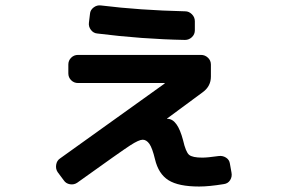

<svg xmlns="http://www.w3.org/2000/svg" viewBox="-20 -639 1040 701"><path d="M212.9 19.5 190.4 -10.7Q182.6 -22.5 185.1 -37.6Q187.5 -52.7 199.2 -60.5L581.1 -334L582 -335Q581.1 -335.9 580.1 -335.9H264.6Q250 -335.9 239.7 -346.2Q229.5 -356.4 229.5 -371.1V-403.3Q229.5 -418 239.7 -428.2Q250 -438.5 264.6 -438.5H713.9Q728.5 -438.5 739.3 -428.2Q750 -418 750 -403.3V-359.4Q750 -324.2 720.7 -302.7L589.8 -206.1Q589.8 -205.1 590.8 -205.1H591.8Q627.9 -205.1 648.4 -127Q658.2 -84 670.4 -73.7Q682.6 -63.5 718.8 -63.5Q737.3 -63.5 778.3 -69.3Q793 -71.3 805.2 -63.5Q817.4 -55.7 819.3 -42L825.2 -8.8Q828.1 5.9 820.3 18.6Q812.5 31.2 796.9 33.2Q743.2 42 707 42Q631.8 42 595.2 19Q558.6 -3.9 545.9 -57.6Q536.1 -98.6 525.4 -113.8Q514.6 -128.9 501 -128.9Q487.3 -128.9 455.6 -108.4Q423.8 -87.9 261.7 28.3Q250 36.1 235.4 33.7Q220.7 31.2 212.9 19.5ZM348.6 -619.1Q490.2 -601.6 656.2 -597.7Q669.9 -597.7 680.7 -586.9Q691.4 -576.2 691.4 -561.5V-528.3Q691.4 -513.7 680.7 -503.4Q669.9 -493.2 655.3 -493.2Q499 -496.1 335.9 -516.6Q321.3 -517.6 312 -529.8Q302.7 -542 304.7 -556.6L308.6 -588.9Q309.6 -602.5 321.8 -611.8Q334 -621.1 348.6 -619.1Z"/></svg>

Font: Rounded-L Mgen+ 1m bold
Style: Bold
Weight: 700
Designer: [Source Han Sans]
Ryoko NISHIZUKA  (kana & ideographs); Paul D. Hunt (Latin, Greek & Cyrillic); Wenlong ZHANG  (bopomofo
Version: Version 1.059.20150602